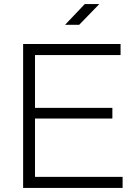

<svg xmlns="http://www.w3.org/2000/svg" viewBox="-20 -918 675 938"><path d="M151 -54H579V0H93V-703H569V-649H151V-391H529V-339H151ZM465 -898 367 -797H298L394 -898Z"/></svg>

Font: Metropolitano Light
Style: Regular
Weight: 300
Designer: Fonts by Alex Slobzheninov & Chris M. Simpson / Changes by Cristiano Sobral
Foundry: Fonts by Alex Slobzheninov & Chris M. Simpson / Changes by Cristiano Sobral
Version: Version 1.00;August 30, 2020;FontCreator 13.0.0.2681 64-bit